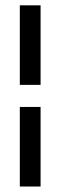

<svg xmlns="http://www.w3.org/2000/svg" viewBox="-20 -676 222 714"><path d="M53.7 -278.3H130.9V17.6H53.7ZM53.7 -656.2H130.9V-360.4H53.7Z"/></svg>

Font: Puritan
Style: BoldItalic
Weight: 700
Version: 2.1